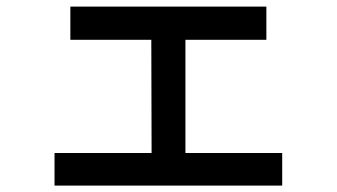

<svg xmlns="http://www.w3.org/2000/svg" viewBox="-20 -539 1040 593"><path d="M148.4 34.2V-66.4H448.2L447.3 -416H197.3V-518.6H802.7V-416H552.7V-66.4H851.6V34.2Z"/></svg>

Font: GenEi M Gothic v2 Medium
Style: Regular
Weight: 500
Version: Version 2.0